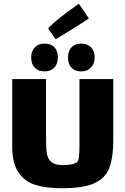

<svg xmlns="http://www.w3.org/2000/svg" viewBox="-20 -991 668 1022"><path d="M583 -570V-251Q583 -152 561.5 -96.5Q540 -41 481 -15Q422 11 309 11Q226 11 169 -6.5Q112 -24 78.5 -73Q45 -122 45 -211V-570H225V-249Q225 -196 230.5 -168.5Q236 -141 256 -126.5Q276 -112 317 -112Q342 -112 364 -117Q386 -122 394 -132Q403 -144 403 -219V-570ZM217 -611Q184 -611 165 -630.5Q146 -650 146 -684Q146 -719 165 -739Q184 -759 217 -759Q251 -759 269.5 -739.5Q288 -720 288 -686Q288 -651 269 -631Q250 -611 217 -611ZM412 -611Q379 -611 360.5 -630.5Q342 -650 342 -684Q342 -719 360.5 -739Q379 -759 412 -759Q445 -759 464.5 -739.5Q484 -720 484 -686Q484 -652 464.5 -631.5Q445 -611 412 -611ZM400 -971 453 -893Q421 -871 368 -838Q315 -805 276 -782L236 -840Q259 -865 306 -902Q353 -939 400 -971Z"/></svg>

Font: Lalezar
Style: Regular
Weight: 400
Designer: Borna Izadpanah
Foundry: Borna Izadpanah
Version: Version 1.003